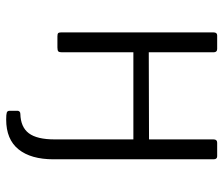

<svg xmlns="http://www.w3.org/2000/svg" viewBox="-72 -498 740 637"><g transform="rotate(90 298.5 -180.0)"><path d="M509 -130V13Q509 88 476 129Q443 170 377 170Q360 170 354 168Q348 166 348 158V132Q348 129 350.5 126Q353 123 358 123Q402 122 422.5 95Q443 68 443 9V-130ZM154 -518V-15Q154 -6 151 -3Q148 0 138 0H101Q93 0 90.5 -2.5Q88 -5 88 -12V-518Q88 -530 98 -530H143Q154 -530 154 -518ZM509 -518V-15Q509 -6 506 -3Q503 0 494 0H457Q448 0 445.5 -2.5Q443 -5 443 -12V-518Q443 -530 454 -530H499Q509 -530 509 -518ZM121 -252Q112 -252 112 -261V-295Q112 -303 120 -303L477 -304Q485 -304 485 -296V-261Q485 -252 476 -252Z"/></g></svg>

Font: Libre Franklin Light
Style: Regular
Weight: 300
Designer: Pablo Impallari, Rodrigo Fuenzalida, Nhung Nguyen
Foundry: Impallari Type
Version: Version 3.000